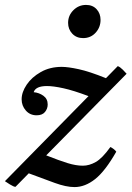

<svg xmlns="http://www.w3.org/2000/svg" viewBox="-43 -749 535 781"><path d="M-23 -12 317 -358Q256 -381 215 -390Q174 -399 148 -399Q102 -399 94 -374Q116 -372 133.5 -359.5Q151 -347 151 -324Q151 -307 140 -293.5Q129 -280 106 -280Q79 -280 62 -299.5Q45 -319 45 -345Q45 -374 65.5 -404.5Q86 -435 123 -456Q160 -477 208 -477Q234 -477 277.5 -467.5Q321 -458 388 -431L436 -480Q445 -477 456.5 -465.5Q468 -454 472 -449L145 -117Q198 -96 232 -85.5Q266 -75 294 -75Q320 -75 346.5 -90Q373 -105 406 -151Q422 -143 430 -132Q385 -53 344 -20.5Q303 12 260 12Q226 12 179.5 -5Q133 -22 74 -44L20 11Q13 11 -3 1Q-19 -9 -23 -12ZM295 -594Q268 -594 251 -612Q234 -630 234 -656Q234 -686 255.5 -707.5Q277 -729 307 -729Q334 -729 350 -711.5Q366 -694 366 -668Q366 -638 346 -616Q326 -594 295 -594Z"/></svg>

Font: Castoro
Style: Italic
Weight: 400
Italic angle: -11°
Designer: John Hudson with Paul Hanslow, assisted by Kaja Sojewska.
Foundry: Tiro Typeworks Ltd.
Version: Version 2.04